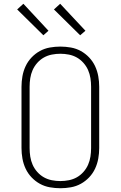

<svg xmlns="http://www.w3.org/2000/svg" viewBox="-20 -990 640 1018"><path d="M300 8Q272 8 244 3Q216 -2 191.5 -15.5Q167 -29 147.5 -49.5Q128 -70 116 -95.5Q104 -121 99 -149Q94 -177 94 -205V-530Q94 -558 99 -586Q104 -614 116 -639.5Q128 -665 147.5 -685.5Q167 -706 191.5 -719.5Q216 -733 244 -738Q272 -743 300 -743Q328 -743 356 -738Q384 -733 408.5 -719.5Q433 -706 452.5 -685.5Q472 -665 484 -639.5Q496 -614 501 -586Q506 -558 506 -530V-205Q506 -177 501 -149Q496 -121 484 -95.5Q472 -70 452.5 -49.5Q433 -29 408.5 -15.5Q384 -2 356 3Q328 8 300 8ZM300 -30Q323 -30 345.5 -34.5Q368 -39 387.5 -50Q407 -61 422.5 -78.5Q438 -96 447 -116.5Q456 -137 459.5 -159.5Q463 -182 463 -205V-530Q463 -553 459.5 -575.5Q456 -598 447 -618.5Q438 -639 422.5 -656.5Q407 -674 387.5 -685Q368 -696 345.5 -700.5Q323 -705 300 -705Q277 -705 254.5 -700.5Q232 -696 212.5 -685Q193 -674 177.5 -656.5Q162 -639 153 -618.5Q144 -598 140.5 -575.5Q137 -553 137 -530V-205Q137 -182 140.5 -159.5Q144 -137 153 -116.5Q162 -96 177.5 -78.5Q193 -61 212.5 -50Q232 -39 254.5 -34.5Q277 -30 300 -30ZM405 -803 266 -940 299 -970 433 -827ZM210 -803 71 -940 104 -970 237 -827Z"/></svg>

Font: Iosevka Etoile Extralight
Style: Regular
Weight: 200
Designer: Belleve Invis
Foundry: Belleve Invis
Version: Version 22.1.2; ttfautohint (v1.8.4)